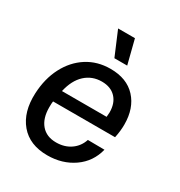

<svg xmlns="http://www.w3.org/2000/svg" viewBox="-176 -857 923 987"><g transform="rotate(30 285.5 -363.5)"><path d="M36 -235Q40 -324 75.5 -392.5Q111 -461 171 -499.5Q231 -538 309 -538Q406 -538 459.5 -480Q513 -422 513 -325Q513 -287 504 -245H136Q134 -233 134 -209Q134 -144 165.5 -107Q197 -70 254 -70Q304 -70 340 -95Q376 -120 390 -163L489 -162Q469 -82 403 -36Q337 10 248 10Q143 10 87 -56.5Q31 -123 36 -235ZM414 -314Q416 -332 416 -341Q416 -396 386 -427.5Q356 -459 303 -459Q246 -459 205.5 -422Q165 -385 149 -314ZM238 -737H338L374 -595H298Z"/></g></svg>

Font: Mona Sans Medium
Style: Italic
Weight: 500
Italic angle: -11.7°
Designer: Deni Anggara
Foundry: GitHub
Version: Version 2.000